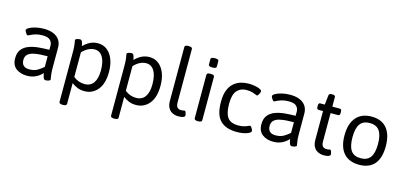

<svg xmlns="http://www.w3.org/2000/svg" viewBox="-77 -1303 4349 2062"><g transform="rotate(15 2097.0 -272.0)"><path d="M220 6Q147 6 98 -30.5Q49 -67 49 -144Q49 -207 79 -243.5Q109 -280 158 -297.5Q207 -315 265.5 -320Q324 -325 381 -326V-373Q381 -407 357 -432Q333 -457 271 -457Q226 -457 192.5 -446.5Q159 -436 139.5 -425.5Q120 -415 115 -415Q108 -415 100 -425Q92 -435 86 -447.5Q80 -460 80 -465Q80 -478 106 -493Q132 -508 175 -518.5Q218 -529 268 -529Q330 -529 374 -510.5Q418 -492 441.5 -457Q465 -422 465 -372V-148Q465 -107 468 -80Q471 -53 474 -39Q477 -25 477 -22Q477 -15 470.5 -10.5Q464 -6 455 -3.5Q446 -1 437 0Q428 1 423 1Q411 1 404.5 -10.5Q398 -22 394.5 -38.5Q391 -55 388 -69Q369 -48 344 -31Q319 -14 288.5 -4Q258 6 220 6ZM224 -67Q279 -67 315 -88Q351 -109 381 -136V-254Q342 -254 300 -251.5Q258 -249 221 -240Q184 -231 161.5 -209.5Q139 -188 139 -149Q139 -109 160.5 -88Q182 -67 224 -67Z M671 208Q631 208 631 186V-371Q631 -412 628 -439Q625 -466 622 -480.5Q619 -495 619 -497Q619 -504 625.5 -508.5Q632 -513 641 -515.5Q650 -518 659 -519Q668 -520 673 -520Q685 -520 691.5 -509Q698 -498 701.5 -482.5Q705 -467 708 -454Q745 -492 784.5 -510.5Q824 -529 867 -529Q929 -529 972.5 -494Q1016 -459 1038.5 -398.5Q1061 -338 1061 -261Q1061 -131 1004 -62.5Q947 6 858 6Q812 6 778 -8.5Q744 -23 715 -45V186Q715 208 675 208ZM839 -68Q906 -68 939.5 -116.5Q973 -165 973 -254Q973 -351 941 -403.5Q909 -456 850 -456Q817 -456 781.5 -438.5Q746 -421 715 -387V-113Q742 -91 773.5 -79.5Q805 -68 839 -68Z M1244 208Q1204 208 1204 186V-371Q1204 -412 1201 -439Q1198 -466 1195 -480.5Q1192 -495 1192 -497Q1192 -504 1198.5 -508.5Q1205 -513 1214 -515.5Q1223 -518 1232 -519Q1241 -520 1246 -520Q1258 -520 1264.5 -509Q1271 -498 1274.5 -482.5Q1278 -467 1281 -454Q1318 -492 1357.5 -510.5Q1397 -529 1440 -529Q1502 -529 1545.5 -494Q1589 -459 1611.5 -398.5Q1634 -338 1634 -261Q1634 -131 1577 -62.5Q1520 6 1431 6Q1385 6 1351 -8.5Q1317 -23 1288 -45V186Q1288 208 1248 208ZM1412 -68Q1479 -68 1512.5 -116.5Q1546 -165 1546 -254Q1546 -351 1514 -403.5Q1482 -456 1423 -456Q1390 -456 1354.5 -438.5Q1319 -421 1288 -387V-113Q1315 -91 1346.5 -79.5Q1378 -68 1412 -68Z M1902 6Q1883 6 1861 0.5Q1839 -5 1819 -19.5Q1799 -34 1786 -61.5Q1773 -89 1773 -132V-730Q1773 -752 1813 -752H1817Q1857 -752 1857 -730V-140Q1857 -95 1873 -80.5Q1889 -66 1911 -66Q1933 -66 1940 -68.5Q1947 -71 1954 -71Q1961 -71 1965.5 -61Q1970 -51 1972.5 -39.5Q1975 -28 1975 -24Q1975 -11 1962.5 -4.5Q1950 2 1933 4Q1916 6 1902 6Z M2119 2Q2079 2 2079 -20V-503Q2079 -525 2119 -525H2123Q2163 -525 2163 -503V-20Q2163 2 2123 2ZM2121 -595Q2097 -595 2087 -601Q2077 -607 2077 -617V-677Q2077 -687 2087 -693Q2097 -699 2121 -699Q2145 -699 2155 -693.5Q2165 -688 2165 -677V-617Q2165 -607 2155 -601Q2145 -595 2121 -595Z M2551 6Q2430 6 2367.5 -56.5Q2305 -119 2305 -264Q2305 -342 2325.5 -393.5Q2346 -445 2380.5 -474.5Q2415 -504 2457 -516.5Q2499 -529 2542 -529Q2581 -529 2615 -522.5Q2649 -516 2670.5 -505.5Q2692 -495 2692 -483Q2692 -475 2686.5 -462Q2681 -449 2674 -439Q2667 -429 2660 -429Q2659 -429 2656.5 -430Q2654 -431 2649 -433Q2636 -439 2608.5 -448Q2581 -457 2540 -457Q2474 -457 2434.5 -413.5Q2395 -370 2395 -266Q2395 -161 2430 -113.5Q2465 -66 2550 -66Q2592 -66 2621 -75.5Q2650 -85 2663 -92Q2668 -94 2670.5 -95Q2673 -96 2674 -96Q2681 -96 2689 -86Q2697 -76 2702.5 -64Q2708 -52 2708 -45Q2708 -36 2696 -27Q2684 -18 2662.5 -10.5Q2641 -3 2612.5 1.5Q2584 6 2551 6Z M2958 6Q2885 6 2836 -30.5Q2787 -67 2787 -144Q2787 -207 2817 -243.5Q2847 -280 2896 -297.5Q2945 -315 3003.5 -320Q3062 -325 3119 -326V-373Q3119 -407 3095 -432Q3071 -457 3009 -457Q2964 -457 2930.5 -446.5Q2897 -436 2877.5 -425.5Q2858 -415 2853 -415Q2846 -415 2838 -425Q2830 -435 2824 -447.5Q2818 -460 2818 -465Q2818 -478 2844 -493Q2870 -508 2913 -518.5Q2956 -529 3006 -529Q3068 -529 3112 -510.5Q3156 -492 3179.5 -457Q3203 -422 3203 -372V-148Q3203 -107 3206 -80Q3209 -53 3212 -39Q3215 -25 3215 -22Q3215 -15 3208.5 -10.5Q3202 -6 3193 -3.5Q3184 -1 3175 0Q3166 1 3161 1Q3149 1 3142.5 -10.5Q3136 -22 3132.5 -38.5Q3129 -55 3126 -69Q3107 -48 3082 -31Q3057 -14 3026.5 -4Q2996 6 2958 6ZM2962 -67Q3017 -67 3053 -88Q3089 -109 3119 -136V-254Q3080 -254 3038 -251.5Q2996 -249 2959 -240Q2922 -231 2899.5 -209.5Q2877 -188 2877 -149Q2877 -109 2898.5 -88Q2920 -67 2962 -67Z M3519 6Q3500 6 3478 0.5Q3456 -5 3436 -19.5Q3416 -34 3403 -61.5Q3390 -89 3390 -132V-451H3340Q3320 -451 3320 -481V-493Q3320 -523 3340 -523H3390L3402 -628Q3404 -650 3434 -650H3444Q3474 -650 3474 -628V-523H3558Q3578 -523 3578 -493V-481Q3578 -451 3558 -451H3474V-140Q3474 -95 3490 -80.5Q3506 -66 3528 -66Q3550 -66 3557 -68.5Q3564 -71 3571 -71Q3578 -71 3582.5 -61Q3587 -51 3589.5 -39.5Q3592 -28 3592 -24Q3592 -11 3579.5 -4.5Q3567 2 3550 4Q3533 6 3519 6Z M3912 6Q3799 6 3739.5 -62Q3680 -130 3680 -259Q3680 -389 3740 -459Q3800 -529 3912 -529Q4022 -529 4080.5 -459.5Q4139 -390 4139 -259Q4139 -129 4081.5 -61.5Q4024 6 3912 6ZM3909 -66Q3983 -66 4017.5 -113.5Q4052 -161 4052 -261Q4052 -361 4017.5 -409Q3983 -457 3909 -457Q3836 -457 3802 -409.5Q3768 -362 3768 -261Q3768 -161 3802 -113.5Q3836 -66 3909 -66Z"/></g></svg>

Font: Asap
Style: Regular
Weight: 400
Designer: Pablo Cosgaya
Foundry: Omnibus-Type
Version: Version 3.001